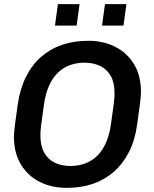

<svg xmlns="http://www.w3.org/2000/svg" viewBox="-20 -892 738 922"><path d="M298 10Q228 10 171 -18.5Q114 -47 80.5 -102Q47 -157 47 -236Q47 -257 53 -301.5Q59 -346 65 -389Q76 -465 104.5 -522.5Q133 -580 177 -618.5Q221 -657 277.5 -676.5Q334 -696 400 -696H406Q476 -696 533 -667.5Q590 -639 623.5 -584Q657 -529 657 -450Q657 -429 651 -385Q645 -341 639 -297Q629 -221 600 -163.5Q571 -106 527 -67.5Q483 -29 426.5 -9.5Q370 10 304 10ZM318 -95Q357 -95 390 -107.5Q423 -120 448 -145Q473 -170 489.5 -208Q506 -246 513 -297Q518 -334 521.5 -358.5Q525 -383 527 -399Q529 -415 529.5 -425.5Q530 -436 530 -445Q530 -495 512 -527Q494 -559 461.5 -575Q429 -591 386 -591Q347 -591 314 -578.5Q281 -566 256 -541Q231 -516 214.5 -478Q198 -440 191 -389Q186 -352 182.5 -327.5Q179 -303 177 -287Q175 -271 174.5 -260.5Q174 -250 174 -241Q174 -192 192 -159.5Q210 -127 242.5 -111Q275 -95 318 -95ZM244 -769 258 -872H362L348 -769ZM470 -769 484 -872H587L573 -769Z"/></svg>

Font: Chivo Medium
Style: Italic
Weight: 500
Italic angle: -8.05°
Designer: Hector Gatti
Foundry: Omnibus-Type
Version: Version 2.002